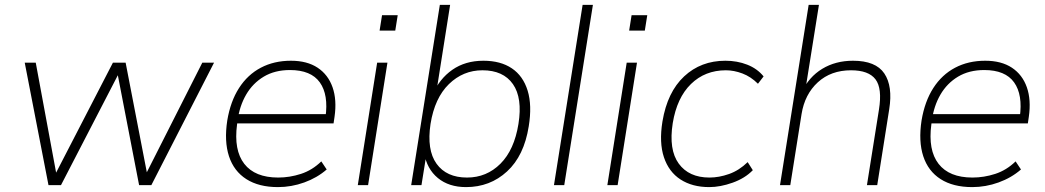

<svg xmlns="http://www.w3.org/2000/svg" viewBox="-20 -756 4268 784"><path d="M178 0 81 -500H126L216 -14H190L441 -500H493L587 -14H560L806 -500H854L598 0H548L453 -491H483L229 0Z M1115 8Q1037 8 986 -24.5Q935 -57 915 -118Q895 -179 908 -264Q921 -342 956 -396.5Q991 -451 1045 -479.5Q1099 -508 1168 -508Q1234 -508 1277 -479.5Q1320 -451 1338 -399.5Q1356 -348 1346 -279L1342 -252H933L939 -290H1326L1309 -277Q1322 -369 1286 -419.5Q1250 -470 1164 -470Q1102 -470 1057 -443Q1012 -416 985 -369.5Q958 -323 950 -263L948 -248Q934 -143 977.5 -87Q1021 -31 1116 -31Q1163 -31 1209 -46Q1255 -61 1292 -97L1314 -64Q1275 -30 1222.5 -11Q1170 8 1115 8Z M1441 0 1520 -500H1562L1483 0ZM1530 -631 1540 -694H1604L1594 -631Z M1883 8Q1813 8 1768 -29Q1723 -66 1712 -131H1722L1701 0H1659L1776 -736H1818L1760 -369H1746Q1774 -434 1827 -471Q1880 -508 1954 -508Q2024 -508 2070 -477Q2116 -446 2134.5 -386Q2153 -326 2139 -240Q2120 -120 2050.5 -56Q1981 8 1883 8ZM1887 -31Q1967 -31 2023.5 -87.5Q2080 -144 2097 -250Q2114 -356 2074.5 -412.5Q2035 -469 1950 -469Q1871 -469 1813 -412.5Q1755 -356 1738 -250Q1722 -144 1762.5 -87.5Q1803 -31 1887 -31Z M2242 0 2359 -736H2401L2284 0Z M2460 0 2539 -500H2581L2502 0ZM2549 -631 2559 -694H2623L2613 -631Z M2876 8Q2807 8 2759 -23Q2711 -54 2691 -114Q2671 -174 2685 -260Q2705 -380 2773.5 -444Q2842 -508 2942 -508Q2990 -508 3031 -492Q3072 -476 3098 -444L3075 -414Q3046 -443 3011.5 -456Q2977 -469 2944 -469Q2859 -469 2801.5 -413Q2744 -357 2727 -253Q2710 -145 2751.5 -88Q2793 -31 2877 -31Q2916 -31 2957 -45.5Q2998 -60 3033 -94L3054 -61Q3022 -28 2971.5 -10Q2921 8 2876 8Z M3165 0 3282 -736H3324L3267 -379H3253Q3283 -442 3337.5 -475Q3392 -508 3463 -508Q3556 -508 3591 -456Q3626 -404 3611 -310L3562 0H3520L3569 -308Q3583 -395 3555 -432Q3527 -469 3455 -469Q3373 -469 3319.5 -420Q3266 -371 3253 -290L3207 0Z M3950 8Q3872 8 3821 -24.5Q3770 -57 3750 -118Q3730 -179 3743 -264Q3756 -342 3791 -396.5Q3826 -451 3880 -479.5Q3934 -508 4003 -508Q4069 -508 4112 -479.5Q4155 -451 4173 -399.5Q4191 -348 4181 -279L4177 -252H3768L3774 -290H4161L4144 -277Q4157 -369 4121 -419.5Q4085 -470 3999 -470Q3937 -470 3892 -443Q3847 -416 3820 -369.5Q3793 -323 3785 -263L3783 -248Q3769 -143 3812.5 -87Q3856 -31 3951 -31Q3998 -31 4044 -46Q4090 -61 4127 -97L4149 -64Q4110 -30 4057.5 -11Q4005 8 3950 8Z"/></svg>

Font: Mulish ExtraLight ExtraLight
Style: Italic
Weight: 250
Italic angle: -9°
Version: Version 3.603